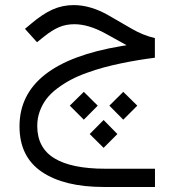

<svg xmlns="http://www.w3.org/2000/svg" viewBox="-20 -391 682 750"><path d="M330.4 132.6 384.7 77.8 438.6 132.6 384.7 186.5ZM407.2 21.7 461.5 -32.2 516.3 21.7 461.5 76.5ZM252.6 21.7 307.4 -32.2 361.8 21.7 307.4 76.5ZM456.1 -224.6 391.6 -260.3Q325.7 -296.4 270.5 -296.4Q238.3 -296.4 211.4 -285.2Q184.6 -273.9 153.8 -249.5L124.5 -226.1L77.6 -278.3L102.1 -298.8Q146.5 -336.4 185.3 -353.8Q224.1 -371.1 267.6 -371.1Q334 -371.1 403.8 -331.1L496.1 -277.8Q539.1 -252.9 585 -242.2V-165.5Q550.3 -161.1 520.8 -156.2Q491.2 -151.4 453.4 -143.6Q415.5 -135.7 384.3 -127.2Q353 -118.7 318.4 -106.2Q283.7 -93.8 256.6 -79.3Q229.5 -64.9 204.1 -45.9Q178.7 -26.9 162.1 -5.4Q145.5 16.1 135.5 43.2Q125.5 70.3 125.5 101.1Q125.5 186.5 192.4 227.3Q259.3 268.1 391.6 268.1H585.4V339.4H385.7Q230.5 339.4 143.3 280.3Q56.2 221.2 56.2 102.5Q56.2 -144.5 453.6 -210.9L474.6 -214.4Z"/></svg>

Font: Shabnam Light FD-WOL
Style: Light-FD-WOL
Weight: 300
Foundry: DejaVu fonts team - Redesigned by Saber Rastikerdar - Based on Vazir font
Version: Version 5.0.0